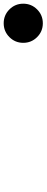

<svg xmlns="http://www.w3.org/2000/svg" viewBox="374 -900 252 1040"><g transform="rotate(-90 500.0 -380.0)"><path d="M788 -380Q788 -424 819 -455Q850 -486 894 -486Q938 -486 969 -455Q1000 -424 1000 -380Q1000 -336 969 -305Q938 -274 894 -274Q850 -274 819 -305Q788 -336 788 -380Z"/></g></svg>

Font: Source Han Sans Regular
Style: Regular
Weight: 400
Designer: Ryoko NISHIZUKA  (kana & ideographs); Paul D. Hunt (Latin, Greek & Cyrillic); Wenlong ZHANG  (bopomofo); Sandoll Communi
Foundry: Adobe Systems Incorporated
Version: Version 1.00 January 18, 2024, initial release